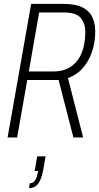

<svg xmlns="http://www.w3.org/2000/svg" viewBox="-20 -706 509 986"><path d="M19 0 140 -686H306Q368 -686 403.5 -668Q439 -650 454 -618Q469 -586 469 -545Q469 -489 452.5 -440Q436 -391 405 -356Q374 -321 329 -305L407 0H357L281 -295H120L68 0ZM128 -339H252Q308 -339 344.5 -364Q381 -389 399.5 -434.5Q418 -480 418 -540Q418 -587 394 -614.5Q370 -642 309 -642H181ZM129 260 133 235Q151 235 160.5 220Q170 205 176 172H158L171 97H214L203 161Q197 195 187.5 217Q178 239 164 249.5Q150 260 129 260Z"/></svg>

Font: Archivo ExtraCondensed Thin
Style: Italic
Weight: 250
Width: 2
Italic angle: -10°
Designer: Hector Gatti
Foundry: Omnibus-Type
Version: Version 2.001